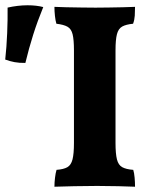

<svg xmlns="http://www.w3.org/2000/svg" viewBox="-166 -705 573 728"><path d="M114.4 -514.2Q114.4 -554.4 109.3 -575Q104.2 -595.6 89.8 -603.7Q75.4 -611.8 47.8 -615Q44.2 -627.2 42.3 -644.8Q40.4 -662.4 40.4 -679Q57.2 -678 85.3 -677.5Q113.4 -677 143.4 -676.5Q173.4 -676 196.2 -676Q219 -676 246.4 -676.5Q273.8 -677 299.9 -677.5Q326 -678 346 -679Q346 -661.8 345 -645.7Q344 -629.6 338.6 -615Q311.6 -612.4 297.2 -604.3Q282.8 -596.2 277.4 -575.3Q272 -554.4 272 -514.2V-163Q272 -122.2 277.4 -100.7Q282.8 -79.2 297.5 -71.1Q312.2 -63 339.2 -61Q342.8 -50 344.4 -31.8Q346 -13.6 346 3Q320.8 2 282.9 1Q245 0 202.2 0Q159.4 0 115.6 1Q71.8 2 40.4 3Q40.4 -13 42.6 -31.2Q44.8 -49.4 48.4 -61Q75.4 -63 89.5 -71.1Q103.6 -79.2 109 -100.7Q114.4 -122.2 114.4 -163ZM-69.8 -466.4Q-92.8 -466 -110.9 -469.4Q-129 -472.8 -146.2 -479.2Q-141 -526.4 -138.8 -579.1Q-136.6 -631.8 -137.2 -676.2Q-118.6 -680.4 -99.4 -682.7Q-80.2 -685 -61.6 -685Q-27.8 -685 -2 -678.2Q-23.8 -625 -40.1 -573.5Q-56.4 -522 -69.8 -466.4Z"/></svg>

Font: Vollkorn
Style: Regular
Weight: 400
Designer: Friedrich Althausen
Foundry: Friedrich Althausen
Version: Version 4.104